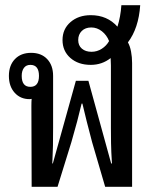

<svg xmlns="http://www.w3.org/2000/svg" viewBox="-20 -714 591 734"><path d="M101 0 100 -309Q100 -326 101 -336Q97 -335 93 -335Q58 -335 36 -359.5Q14 -384 14 -424Q14 -464 37 -488Q60 -512 99 -512Q138 -512 160.5 -488Q183 -464 183 -424V-226Q183 -187 182.5 -158.5Q182 -130 180 -89H182L270 -405H318L405 -89H408Q405 -135 404.5 -167Q404 -199 404 -226V-440Q404 -451 404 -464Q404 -477 403 -492Q370 -466 327 -466Q279 -466 249 -492.5Q219 -519 219 -561Q219 -603 249.5 -629.5Q280 -656 327 -656Q390 -656 429 -612Q441 -650 444 -694H516Q510 -606 469 -552Q477 -538 481 -517Q485 -496 485 -473V0H382L332 -171Q321 -212 311.5 -250Q302 -288 295 -318H292Q285 -288 275 -250Q265 -212 253 -171L200 0ZM330 -516Q351 -516 369 -527.5Q387 -539 397 -557Q388 -580 369.5 -594.5Q351 -609 329 -609Q306 -609 292.5 -595.5Q279 -582 279 -561Q279 -540 293 -528Q307 -516 330 -516ZM96 -382Q129 -382 129 -424Q129 -466 96 -466Q80 -466 71.5 -454.5Q63 -443 63 -424Q63 -382 96 -382Z"/></svg>

Font: Noto Sans Thai Looped UI Narrow
Style: Regular
Weight: 400
Width: 4
Designer: Cadson Demak Team
Foundry: Cadson Demak Co., Ltd.
Version: Version 1.000